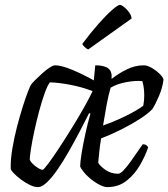

<svg xmlns="http://www.w3.org/2000/svg" viewBox="-20 -768 691 788"><path d="M136 0Q121 0 102.5 -9Q84 -18 66.5 -31Q49 -44 37 -56.5Q25 -69 24 -75Q23 -112 30.5 -157Q38 -202 49.5 -246.5Q61 -291 73 -329Q85 -367 94.5 -391.5Q104 -416 107 -420Q112 -427 125 -440Q138 -453 153.5 -467Q169 -481 183.5 -490.5Q198 -500 206 -500Q232 -500 277.5 -481Q323 -462 365 -438L371 -500Q407 -500 424 -487.5Q441 -475 438 -444Q464 -465 499 -482.5Q534 -500 570 -500Q585 -500 603.5 -489Q622 -478 636 -464Q650 -450 651 -441Q647 -408 632.5 -374Q618 -340 605 -320Q587 -301 553.5 -279.5Q520 -258 478.5 -237Q437 -216 395 -200Q390 -171 387.5 -145Q385 -119 383 -100Q392 -85 414 -70Q436 -55 465 -55Q474 -55 488 -70Q502 -85 517 -106Q532 -127 545.5 -147Q559 -167 566 -176Q575 -176 580.5 -172Q586 -168 588 -163Q577 -130 555.5 -92Q534 -54 500.5 -27Q467 0 420 0Q406 0 384 -12Q362 -24 341 -43.5Q320 -63 309 -84Q309 -103 315 -139.5Q321 -176 330.5 -219.5Q340 -263 351 -301L346 -304Q329 -270 307.5 -229Q286 -188 263 -147.5Q240 -107 217 -73.5Q194 -40 173 -20Q152 0 136 0ZM403 -253Q451 -270 496 -292Q541 -314 568 -334Q572 -354 572 -376Q572 -392 570 -407.5Q568 -423 564 -435Q538 -438 499 -431Q460 -424 434 -408Q425 -378 417.5 -337Q410 -296 403 -253ZM155 -71Q159 -71 178.5 -97Q198 -123 224.5 -163.5Q251 -204 278.5 -248.5Q306 -293 328 -332.5Q350 -372 360 -394Q316 -411 268.5 -420Q221 -429 185 -430Q175 -418 163.5 -386Q152 -354 141 -313Q130 -272 121 -230.5Q112 -189 107 -156.5Q102 -124 102 -112Q110 -97 128 -84Q146 -71 155 -71ZM342 -565Q336 -567 327.5 -575Q319 -583 318 -588Q353 -635 385 -671Q417 -707 440.5 -727.5Q464 -748 472 -748Q478 -748 489 -739.5Q500 -731 509.5 -718Q519 -705 520 -692Z"/></svg>

Font: Texturina 72pt 72pt Regular
Style: Italic
Weight: 400
Italic angle: -11°
Designer: Guillermo Torres Carreño
Foundry: Omnibus-Type
Version: Version 1.002; ttfautohint (v1.8.3)